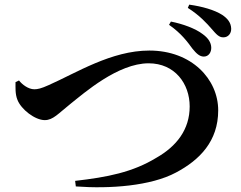

<svg xmlns="http://www.w3.org/2000/svg" viewBox="-20 -834 1040 828"><path d="M810 -624C827 -603 841 -590 859 -590C880 -590 892 -609 891 -630C890 -650 879 -669 854 -687C823 -711 768 -731 717 -741L709 -727C762 -690 788 -654 810 -624ZM893 -709C913 -686 925 -672 944 -673C964 -673 978 -690 977 -711C976 -736 962 -754 938 -770C905 -791 853 -806 796 -814L790 -800C842 -767 873 -732 893 -709ZM62 -487 47 -480C47 -457 45 -429 55 -404C71 -362 131 -316 173 -316C209 -316 231 -344 285 -387C342 -432 488 -561 621 -561C734 -561 798 -473 798 -375C798 -275 741 -203 655 -154C552 -91 443 -70 304 -54L307 -30C454 -19 631 -32 739 -90C841 -144 921 -225 921 -358C921 -492 807 -616 624 -616C460 -616 308 -519 190 -467C157 -452 142 -449 128 -449C102 -449 75 -470 62 -487Z"/></svg>

Font: Noto Serif CJK TC
Style: Bold
Weight: 700
Designer: Ryoko NISHIZUKA 西塚涼子 (kana & ideographs); Frank Grießhammer (Latin, Greek & Cyrillic); Wenlong ZHANG 张文龙 (bopomofo); San
Foundry: Adobe
Version: Version 2.001;hotconv 1.1.0;makeotfexe 2.6.0